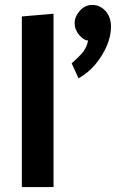

<svg xmlns="http://www.w3.org/2000/svg" viewBox="-20 -762 482 782"><path d="M356 -742Q387 -742 409.5 -717.5Q432 -693 432 -653Q432 -597 394.5 -536Q357 -475 300 -443L272 -504Q297 -526 314.5 -545.5Q332 -565 339 -597Q322 -597 303 -619Q284 -641 284 -668Q284 -694 305 -718Q326 -742 356 -742ZM198 -706V0H69V-695Z"/></svg>

Font: Palanquin
Style: Bold
Weight: 700
Designer: Pria Ravichandran
Version: Version 1.0.4